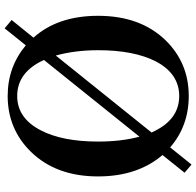

<svg xmlns="http://www.w3.org/2000/svg" viewBox="-29 -784 844 826"><g transform="rotate(-90 393.0 -371.0)"><path d="M172 -61C233 -8 307 19 393 19C489 19 569 -15 634 -82C703 -154 738 -250 738 -371C738 -486 707 -579 644 -649L720 -743L684 -773L611 -682C549 -734 476 -760 393 -760C298 -760 217 -726 152 -659C82 -587 47 -491 47 -371C47 -258 78 -165 139 -94L63 1L98 31ZM393 -22C323 -22 271 -62 236 -141L567 -553C582 -499 590 -438 590 -371C590 -268 574 -186 542 -123C507 -56 457 -22 393 -22ZM218 -193C204 -245 197 -304 197 -371C197 -473 213 -555 245 -617C280 -685 329 -719 393 -719C461 -719 513 -681 548 -604Z"/></g></svg>

Font: AllPunType Bold
Style: Regular
Weight: 700
Version: 1.0